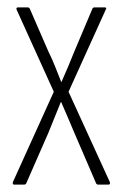

<svg xmlns="http://www.w3.org/2000/svg" viewBox="-20 -501 333 521"><path d="M18 0Q16 0 15 -2Q14 -4 15 -7L126 -252L25 -475Q24 -477 25 -479Q26 -481 28 -481H55Q59 -481 61 -477L111 -362Q121 -342 129.5 -320.5Q138 -299 146 -279H147Q156 -299 165 -320.5Q174 -342 182 -362L231 -478Q233 -481 237 -481H265Q267 -481 268 -479Q269 -477 267 -475L166 -252L278 -7Q279 -4 278 -2Q277 0 275 0H246Q243 0 241 -3L182 -140Q173 -161 164 -182.5Q155 -204 146 -224H145Q137 -204 128 -182Q119 -160 111 -140L51 -3Q49 0 45 0Z"/></svg>

Font: Sofia Sans Extra Condensed ExtraLight
Style: Regular
Weight: 250
Designer: Botio Nikoltchev, Ani Petrova
Foundry: lettersoup
Version: Version 4.101